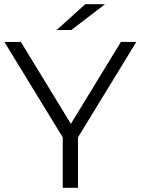

<svg xmlns="http://www.w3.org/2000/svg" viewBox="-20 -901 675 921"><path d="M484 -881H389L252 -757H322ZM634 -700H560L320 -307L80 -700H1L281 -242V0H354V-242Z"/></svg>

Font: Montserrat Lite
Style: Regular
Weight: 400
Designer: Julieta Ulanovsky
Foundry: Julieta Ulanovsky
Version: Version 7.200;PS 007.200;hotconv 1.0.88;makeotf.lib2.5.64775